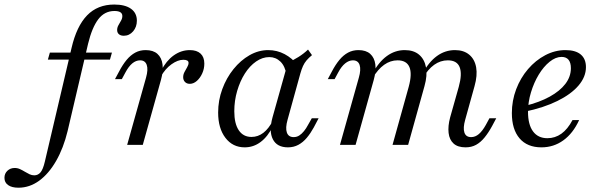

<svg xmlns="http://www.w3.org/2000/svg" viewBox="-166 -651 2707 863"><path d="M-83.1 192.7Q-112.9 192.7 -129.4 181Q-146 169.4 -146 148.4Q-146 129 -132.7 116.5Q-119.4 104 -100 104Q-87.1 104 -75.8 109.3Q-64.5 114.5 -54 121Q-43.5 127.4 -33.1 132.3Q-22.6 137.1 -12.1 137.1Q4.8 137.1 16.1 123.8Q27.4 110.5 35.5 75.8L155.6 -435.5Q178.2 -533.1 225.4 -581.9Q272.6 -630.6 347.6 -630.6Q396 -630.6 422.6 -611.7Q449.2 -592.7 449.2 -558.1Q449.2 -529.8 432.3 -510.1Q415.3 -490.3 390.3 -490.3Q376.6 -490.3 368.5 -497.2Q360.5 -504 360.5 -516.1Q360.5 -527.4 366.5 -537.9Q372.6 -548.4 378.2 -558.5Q383.9 -568.5 383.9 -579Q383.9 -601.6 348.4 -601.6Q304 -601.6 275.8 -564.5Q247.6 -527.4 229.8 -454L137.9 -62.1Q119.4 14.5 86.3 72.2Q53.2 129.8 10.1 161.3Q-33.1 192.7 -83.1 192.7ZM49.2 -383.1 58.1 -414.5H337.1L328.2 -383.1Z M405.6 0 490.3 -301.6Q500.8 -338.7 493.5 -359.3Q486.3 -379.8 463.7 -379.8Q445.2 -379.8 428.6 -366.1Q412.1 -352.4 397.6 -325L381.5 -295.2H350.8L369.4 -329.8Q385.5 -360.5 403.2 -381.9Q421 -403.2 441.9 -414.5Q462.9 -425.8 488.7 -425.8Q522.6 -425.8 541.5 -408.9Q560.5 -391.9 564.5 -361.7Q568.5 -331.5 557.3 -291.1L475.8 0ZM687.1 -274.2Q673.4 -274.2 665.3 -282.7Q657.3 -291.1 657.3 -304Q657.3 -316.1 663.3 -327.4Q669.4 -338.7 675.4 -349.2Q681.5 -359.7 681.5 -368.5Q681.5 -382.3 658.1 -382.3Q633.1 -382.3 604.8 -362.1Q576.6 -341.9 557.3 -307.3L558.1 -333.1Q581.5 -378.2 614.9 -402Q648.4 -425.8 687.1 -425.8Q718.5 -425.8 735.5 -410.1Q752.4 -394.4 752.4 -365.3Q752.4 -341.9 743.1 -321.4Q733.9 -300.8 719 -287.5Q704 -274.2 687.1 -274.2Z M933.9 11.3Q879.8 11.3 847.2 -31.5Q814.5 -74.2 814.5 -145.2Q814.5 -200 833.1 -250.4Q851.6 -300.8 883.5 -340.3Q915.3 -379.8 955.6 -402.8Q996 -425.8 1039.5 -425.8Q1079 -425.8 1113.3 -407.7Q1147.6 -389.5 1172.6 -357.3L1121.8 -314.5Q1115.3 -354 1094.4 -374.2Q1073.4 -394.4 1044.4 -394.4Q1013.7 -394.4 985.1 -374.6Q956.5 -354.8 934.7 -320.6Q912.9 -286.3 900 -242.3Q887.1 -198.4 887.1 -150.8Q887.1 -95.2 907.3 -65.3Q927.4 -35.5 964.5 -35.5Q993.5 -35.5 1017.7 -54Q1041.9 -72.6 1060.5 -108.9L1059.7 -82.3Q1037.9 -37.1 1005.6 -12.9Q973.4 11.3 933.9 11.3ZM1128.2 11.3Q1079 11.3 1060.5 -25Q1041.9 -61.3 1058.9 -123.4L1128.2 -370.2Q1151.6 -379.8 1175.4 -394.8Q1199.2 -409.7 1218.5 -428.2L1236.3 -403.2Q1221.8 -391.1 1212.1 -379.8Q1202.4 -368.5 1196 -354.4Q1189.5 -340.3 1183.9 -320.2L1126.6 -112.9Q1116.1 -75.8 1123.4 -55.2Q1130.6 -34.7 1154 -34.7Q1167.7 -34.7 1179 -41.9Q1190.3 -49.2 1200.4 -61.7Q1210.5 -74.2 1218.5 -89.5L1235.5 -119.4H1266.1L1244.4 -78.2Q1229.8 -51.6 1212.9 -31.5Q1196 -11.3 1175 0Q1154 11.3 1128.2 11.3Z M1926.6 11.3Q1891.9 11.3 1873 -5.6Q1854 -22.6 1850.4 -53.2Q1846.8 -83.9 1857.3 -123.4L1896 -260.5Q1912.1 -318.5 1900 -349.2Q1887.9 -379.8 1846.8 -379.8Q1813.7 -379.8 1785.5 -359.7Q1757.3 -339.5 1734.7 -300L1733.9 -321Q1761.3 -372.6 1798 -399.2Q1834.7 -425.8 1879 -425.8Q1918.5 -425.8 1943.1 -405.2Q1967.7 -384.7 1974.2 -348.4Q1980.6 -312.1 1966.9 -263.7L1925 -112.9Q1914.5 -75.8 1921.4 -55.2Q1928.2 -34.7 1951.6 -34.7Q1970.2 -34.7 1986.3 -48.4Q2002.4 -62.1 2017.7 -89.5L2033.9 -119.4H2064.5L2046 -84.7Q2029.8 -54.8 2012.1 -33.1Q1994.4 -11.3 1973.8 0Q1953.2 11.3 1926.6 11.3ZM1362.1 0 1446.8 -301.6Q1457.3 -337.9 1450.4 -358.9Q1443.5 -379.8 1420.2 -379.8Q1402.4 -379.8 1385.5 -366.1Q1368.5 -352.4 1354 -325L1337.9 -295.2H1307.3L1325.8 -329.8Q1341.9 -360.5 1359.7 -381.9Q1377.4 -403.2 1398.4 -414.5Q1419.4 -425.8 1445.2 -425.8Q1479 -425.8 1498 -408.9Q1516.9 -391.9 1521 -361.7Q1525 -331.5 1513.7 -291.1L1432.3 0ZM1598.4 0 1671 -260.5Q1687.1 -319.4 1674.2 -349.6Q1661.3 -379.8 1621 -379.8Q1588.7 -379.8 1560.5 -359.7Q1532.3 -339.5 1508.9 -300V-321Q1536.3 -372.6 1573 -399.2Q1609.7 -425.8 1653.2 -425.8Q1693.5 -425.8 1717.7 -405.2Q1741.9 -384.7 1748.8 -348.4Q1755.6 -312.1 1741.9 -263.7L1668.5 0Z M2267.7 11.3Q2204 11.3 2169.4 -29Q2134.7 -69.4 2134.7 -142.7Q2134.7 -198.4 2154 -249.6Q2173.4 -300.8 2207.3 -340.3Q2241.1 -379.8 2284.7 -402.8Q2328.2 -425.8 2375.8 -425.8Q2421 -425.8 2444.4 -406Q2467.7 -386.3 2467.7 -349.2Q2467.7 -305.6 2434.3 -266.5Q2400.8 -227.4 2339.5 -197.2Q2278.2 -166.9 2193.5 -149.2V-175Q2258.9 -191.1 2304.8 -216.5Q2350.8 -241.9 2375.4 -274.2Q2400 -306.5 2400 -344.4Q2400 -369.4 2389.5 -382.3Q2379 -395.2 2358.1 -395.2Q2331.5 -395.2 2304.4 -373.4Q2277.4 -351.6 2255.6 -315.7Q2233.9 -279.8 2220.6 -235.9Q2207.3 -191.9 2207.3 -148.4Q2207.3 -91.1 2229.8 -60.5Q2252.4 -29.8 2294.4 -29.8Q2329 -29.8 2357.3 -50Q2385.5 -70.2 2407.3 -111.3H2437.1Q2409.7 -51.6 2366.1 -20.2Q2322.6 11.3 2267.7 11.3Z"/></svg>

Font: Playfair 12pt Light
Style: Italic
Weight: 300
Italic angle: -15.6°
Designer: Claus Eggers Sørensen
Foundry: Claus Eggers Sørensen
Version: Version 2.000;gftools[0.9.28]